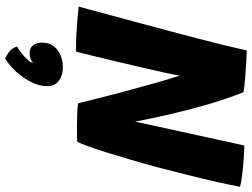

<svg xmlns="http://www.w3.org/2000/svg" viewBox="-132 -542 941 716"><g transform="rotate(90 338.0 -183.5)"><path d="M172 3Q141.5 3.5 108.5 1.8Q75.5 0 47.2 -2.5Q19 -5 4 -7Q6 -13 14.8 -46Q23.5 -79 37 -128.8Q50.5 -178.5 66 -236Q81.5 -293.5 96 -348.5Q110.5 -402.5 124.5 -456.5Q138.5 -510.5 149.8 -556.8Q161 -603 167.5 -633.5Q180.5 -633.5 209.8 -632Q239 -630.5 270.8 -627.8Q302.5 -625 323.5 -621.5Q348.5 -558.5 369.2 -487Q390 -415.5 406 -345.5Q422 -275.5 433 -217.5L522 -624.5Q542 -624.5 573.5 -622.2Q605 -620 634.2 -616.2Q663.5 -612.5 676 -608.5Q669.5 -573 657.8 -521Q646 -469 631.5 -411.5Q617 -354 603.5 -302Q590 -251.5 575.5 -202Q561 -152.5 547.8 -110.5Q534.5 -68.5 524 -39.8Q513.5 -11 508 -1.5Q481 -0.5 446.5 -0.5Q423 -0.5 401 -1.5Q379 -2.5 364.5 -5Q360 -24 349.2 -67.5Q338.5 -111 323.5 -166.8Q308.5 -222.5 292.5 -280Q276.5 -337.5 261.5 -384Q259 -367 250.8 -329Q242.5 -291 231.2 -242.5Q220 -194 208.2 -145Q196.5 -96 186.8 -56.2Q177 -16.5 172 3ZM197.5 267.5Q191.5 265 175.2 254.2Q159 243.5 153 223Q162.5 218 176.2 207.2Q190 196.5 201 185Q212 173.5 213 166.5Q214 164.5 214 163Q209 168.5 200 172.2Q191 176 177.5 176Q157.5 176 148 162.5Q138.5 149 138.5 130Q138.5 92.5 165.8 72.2Q193 52 232 52Q259 52 280 66.5Q301 81 301 110.5Q301 138.5 286.2 168.8Q271.5 199 247.8 225.2Q224 251.5 197.5 267.5Z"/></g></svg>

Font: Grandstander
Style: Bold Italic
Weight: 700
Italic angle: -15°
Designer: Tyler Finck
Foundry: Etcetera Type Co
Version: Version 1.200; ttfautohint (v1.8.3)